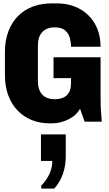

<svg xmlns="http://www.w3.org/2000/svg" viewBox="-20 -716 640 1130"><path d="M273 10Q216 10 168 -9Q120 -28 84 -65Q48 -102 28.5 -155Q9 -208 9 -276V-410Q9 -477 29 -530.5Q49 -584 85.5 -621Q122 -658 172.5 -677Q223 -696 284 -696H316Q372 -696 418.5 -678Q465 -660 499.5 -626.5Q534 -593 553 -546Q572 -499 572 -441H398Q398 -467 391 -493Q384 -519 363.5 -537Q343 -555 300 -555Q272 -555 250 -543.5Q228 -532 215.5 -508.5Q203 -485 203 -446V-241Q203 -212 210 -191.5Q217 -171 230 -158Q243 -145 261 -138.5Q279 -132 300 -132Q329 -132 351 -141Q373 -150 385.5 -171Q398 -192 398 -228V-256H295V-379H572V-141Q572 -96 574 -65.5Q576 -35 579 0H478L451 -76Q430 -37 383 -13.5Q336 10 285 10ZM223 394V376Q256 342 272 305.5Q288 269 288 231H221V75H367V207Q367 259 350 308Q333 357 299 394Z"/></svg>

Font: Chivo Mono Medium ExtraBold
Style: Regular
Weight: 800
Monospace: yes
Version: Version 1.008